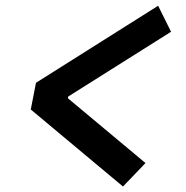

<svg xmlns="http://www.w3.org/2000/svg" viewBox="-20 -676 660 683"><path d="M542.5 -655.5 108 -381.5 89.5 -286.5 417.5 -12.5 497.5 -96 221.5 -326.5 222.5 -332.5 588.5 -563Z"/></svg>

Font: Monaspace Krypton SemiBold
Style: Italic
Weight: 600
Italic angle: -11°
Designer: Riley Cran & the Lettermatic Team
Foundry: Lettermatic
Version: Version 1.101 (Monaspace Krypton)